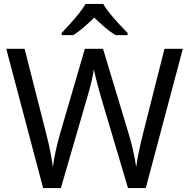

<svg xmlns="http://www.w3.org/2000/svg" viewBox="-20 -964 970 984"><path d="M917 -714 727 0H636L497 -468Q489 -497 481 -526Q473 -555 468 -577.5Q463 -600 461 -609Q460 -596 450.5 -553.5Q441 -511 427 -465L292 0H201L12 -714H106L217 -278Q229 -232 237.5 -189Q246 -146 251 -108Q256 -147 266 -193Q276 -239 289 -283L415 -714H508L639 -280Q653 -234 663 -188.5Q673 -143 678 -108Q683 -145 692 -188.5Q701 -232 713 -279L823 -714ZM509 -944Q521 -922 543.5 -894.5Q566 -867 590.5 -840.5Q615 -814 634 -795V-784H572Q546 -800 518 -823.5Q490 -847 463 -874Q436 -847 409 -824Q382 -801 356 -784H296V-795Q315 -815 338.5 -841Q362 -867 384 -894.5Q406 -922 419 -944Z"/></svg>

Font: Noto Sans Limbu
Style: Regular
Weight: 400
Designer: Monotype Design Team
Foundry: Monotype Imaging Inc.
Version: Version 2.004; ttfautohint (v1.8.4.7-5d5b)